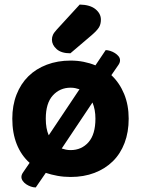

<svg xmlns="http://www.w3.org/2000/svg" viewBox="-20 -762 620 843"><path d="M545 -241Q545 -182 527 -134.5Q509 -87 475.5 -54Q442 -21 395 -3Q348 15 290 15Q260 15 232.5 10Q205 5 181 -3L137 61Q126 61 115 57Q104 53 95 47Q86 41 80 32.5Q74 24 74 15Q74 5 82 -6L110 -47Q73 -80 53.5 -129Q34 -178 34 -241Q34 -299 52.5 -346.5Q71 -394 104.5 -427Q138 -460 185.5 -478Q233 -496 290 -496Q320 -496 347.5 -490.5Q375 -485 399 -475L444 -542Q453 -542 464 -538.5Q475 -535 484.5 -529Q494 -523 500.5 -515Q507 -507 507 -497Q507 -487 500 -477L469 -432Q505 -398 525 -349.5Q545 -301 545 -241ZM399 -241Q399 -281 386 -312L251 -110Q260 -107 269.5 -105Q279 -103 290 -103Q338 -103 368.5 -137.5Q399 -172 399 -241ZM290 -377Q243 -377 212 -343Q181 -309 181 -241Q181 -197 194 -168L329 -370Q320 -373 310.5 -375Q301 -377 290 -377ZM330 -742Q376 -741 399.5 -721.5Q423 -702 423 -676Q423 -655 414 -641Q405 -627 383 -608L289 -528Q249 -528 228.5 -546.5Q208 -565 208 -588Q208 -599 212.5 -609Q217 -619 230 -633Z"/></svg>

Font: Baloo Da 2
Style: Bold
Weight: 700
Designer: Noopur Datye, Sulekha Rajkumar and Ek Type
Foundry: Ek Type
Version: Version 1.640;hotconv 1.0.111;makeotfexe 2.5.65597; ttfautoh